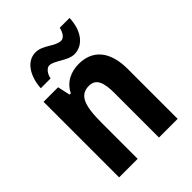

<svg xmlns="http://www.w3.org/2000/svg" viewBox="-214 -868 981 981"><g transform="rotate(-45 276.5 -377.5)"><path d="M105 -605H176C181 -636 202 -657 218 -657C254 -657 302 -606 350 -606C408 -606 459 -657 463 -755H392C386 -726 370 -703 351 -703C308 -703 269 -754 216 -754C146 -754 109 -679 105 -605ZM330 -556C275 -556 223 -534 195 -478H186L171 -546H66V0H200V-262C200 -388 222 -440 288 -440C337 -440 354 -400 354 -323V0H489V-360C489 -491 428 -556 330 -556Z"/></g></svg>

Font: Noto Sans Telugu Condensed
Style: Bold
Weight: 700
Width: 3
Designer: Jelle Bosma - Monotype Design Team
Foundry: Monotype Imaging Inc.
Version: Version 2.005